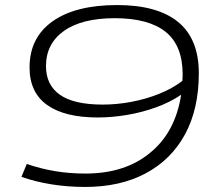

<svg xmlns="http://www.w3.org/2000/svg" viewBox="-20 -730 852 760"><path d="M444 -710Q603 -710 685 -643Q767 -576 767 -440Q767 -299 712.5 -198.5Q658 -98 557 -44Q456 10 317 10Q247 10 182.5 -0.5Q118 -11 65 -30L86 -81Q141 -62 198 -52.5Q255 -43 318 -43Q475 -43 574 -125Q674 -206 697 -355Q653 -325 597.5 -305Q542 -285 482.5 -275Q423 -265 367 -265Q236 -265 166.5 -314.5Q97 -364 97 -463Q97 -581 188 -645.5Q279 -710 444 -710ZM162 -468Q162 -394 217 -355Q272 -316 387 -316Q443 -316 501 -327Q559 -338 611 -359Q663 -380 702 -410Q703 -422 703 -435Q703 -550 635.5 -604Q568 -658 434 -658Q304 -658 233 -607.5Q162 -557 162 -468Z"/></svg>

Font: Georama Expanded Light
Style: Italic
Weight: 300
Width: 7
Italic angle: -9°
Designer: Jean-Baptiste Levee
Foundry: Production Type
Version: Version 1.000